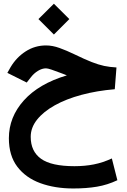

<svg xmlns="http://www.w3.org/2000/svg" viewBox="-20 -706 698 1056"><path d="M191.4 -601.1 276.4 -685.5 361.3 -601.1 276.4 -516.1ZM347.7 -291.5Q340.3 -294.4 333.7 -297.1Q327.1 -299.8 316.4 -303.7Q283.7 -316.4 262.9 -323.2Q242.2 -330.1 232.9 -330.1Q211.4 -330.1 189 -316.4Q166.5 -302.7 150.4 -281.7L127 -252L20.5 -305.2L38.1 -336.4Q70.3 -390.6 121.1 -423.3Q171.9 -456.1 233.4 -456.1Q268.6 -456.1 307.4 -442.1Q346.2 -428.2 389.6 -407.2Q445.8 -379.9 483.6 -365Q521.5 -350.1 552.7 -343.5Q584 -336.9 620.6 -335L611.3 -215.3Q512.7 -207 428.2 -184.3Q343.8 -161.6 281.2 -126.7Q218.8 -91.8 183.8 -47.9Q148.9 -3.9 148.9 46.4Q148.9 126.5 205.6 167.2Q262.2 208 389.6 208Q447.3 208 496.3 198.2Q545.4 188.5 595.2 165.5L625.5 285.2Q571.3 311 513.2 320.8Q455.1 330.6 382.8 330.6Q281.7 330.6 201.7 301.3Q121.6 272 75.2 210.9Q28.8 149.9 28.8 54.2Q28.8 -62 111.3 -153.8Q193.8 -245.6 347.7 -291.5Z"/></svg>

Font: Vazir
Style: Bold
Weight: 700
Designer: Saber Rastikerdar
Foundry: Saber Rastikerdar
Version: Version 30.0.0